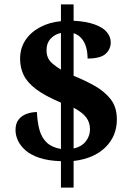

<svg xmlns="http://www.w3.org/2000/svg" viewBox="-20 -780 605 879"><path d="M259 -42Q200 -44 160 -57.5Q120 -71 96 -92.5Q72 -114 61.5 -138Q51 -162 51 -184Q51 -215 65.5 -233Q80 -251 102.5 -259Q125 -267 149 -267Q151 -220 161 -184.5Q171 -149 194.5 -127Q218 -105 259 -98V-310Q186 -341 145.5 -371.5Q105 -402 88.5 -436Q72 -470 72 -511Q72 -559 96 -595.5Q120 -632 162.5 -655Q205 -678 259 -683V-760H317V-685Q375 -682 413.5 -668Q452 -654 469.5 -632.5Q487 -611 487 -586Q487 -555 463.5 -533.5Q440 -512 381 -512Q381 -539 374.5 -563Q368 -587 353.5 -604Q339 -621 317 -628V-433Q369 -412 413.5 -387Q458 -362 486.5 -326Q515 -290 515 -233Q515 -157 462.5 -105.5Q410 -54 317 -43V79H259ZM317 -100Q353 -108 372.5 -132.5Q392 -157 392 -188Q392 -219 375 -242Q358 -265 317 -287ZM259 -629Q232 -624 212.5 -603.5Q193 -583 193 -550Q193 -531 199.5 -516Q206 -501 221.5 -488Q237 -475 259 -461Z"/></svg>

Font: Noto Serif Hentaigana EL
Style: Regular
Weight: 400
Designer: Kazuhiro Yamada
Foundry: nipponia
Version: Version 1.000